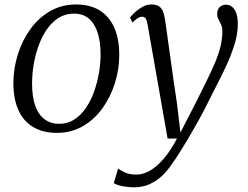

<svg xmlns="http://www.w3.org/2000/svg" viewBox="-20 -570 1084 838"><path d="M311.5 -550.5Q373 -550.5 415 -524.5Q457 -498.5 478.8 -449.2Q500.5 -400 500.5 -330.5Q500.5 -267 481.2 -206.2Q462 -145.5 426.5 -96.5Q391 -47.5 340.8 -18.8Q290.5 10 228.5 10Q167.5 10 124.8 -15.5Q82 -41 60.2 -89.8Q38.5 -138.5 38.5 -206.5Q38.5 -271 57.8 -332.5Q77 -394 112.8 -443.2Q148.5 -492.5 199 -521.5Q249.5 -550.5 311.5 -550.5ZM302.5 -510.5Q265.5 -510.5 236.2 -492.2Q207 -474 185.2 -442.8Q163.5 -411.5 149 -372Q134.5 -332.5 127.2 -289.5Q120 -246.5 120 -205.5Q120 -147 134 -108Q148 -69 174.8 -49.2Q201.5 -29.5 238.5 -29.5Q274.5 -29.5 303.2 -47.8Q332 -66 353.8 -97.2Q375.5 -128.5 389.8 -167.8Q404 -207 411.5 -249.2Q419 -291.5 419 -332Q419 -385.5 406.8 -425.5Q394.5 -465.5 369 -488Q343.5 -510.5 302.5 -510.5ZM624.5 -461Q621 -482 615.5 -489.5Q610 -497 600.5 -497Q590.5 -497 580.8 -490.5Q571 -484 558 -471.5L547.5 -493Q553 -501.5 567.2 -515Q581.5 -528.5 600.8 -539.5Q620 -550.5 641 -550.5Q663 -550.5 674.8 -542Q686.5 -533.5 692 -518.5Q697.5 -503.5 700.5 -483.5Q707 -438.5 713.2 -393.2Q719.5 -348 725.8 -302.8Q732 -257.5 738.5 -212.2Q745 -167 752 -121.5L767.5 8.5L836 -124.5Q861.5 -176 882.5 -218.5Q903.5 -261 918.8 -297.2Q934 -333.5 942.2 -366.8Q950.5 -400 950.5 -433.5Q950.5 -451 944.8 -463Q939 -475 933.5 -485.5Q928 -496 928 -509Q928 -529 939 -539.2Q950 -549.5 965.5 -549.5Q982.5 -549.5 994 -539.5Q1005.5 -529.5 1011.8 -510.8Q1018 -492 1018 -465Q1018 -421 1002 -371.2Q986 -321.5 962.2 -271.5Q938.5 -221.5 914.5 -176Q895 -136 875 -97.5Q855 -59 835 -23.5Q815 12 796.2 43.2Q777.5 74.5 761 100.5Q744.5 126.5 730 146Q712.5 173 688.8 196Q665 219 634.2 233.2Q603.5 247.5 564.5 247.5Q541.5 247.5 517 243Q492.5 238.5 476.5 229.5L495.5 166Q505 173 525 182.5Q545 192 576.5 192Q603.5 192 633.2 175.5Q663 159 693.5 124Q724 89 752.5 34.5H711.5Z"/></svg>

Font: Merriweather 60pt Light
Style: Italic
Weight: 300
Italic angle: -7.8°
Version: Version 2.101